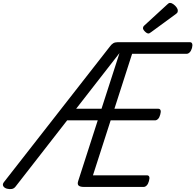

<svg xmlns="http://www.w3.org/2000/svg" viewBox="-71 -1289 1347 1324"><path d="M920 0H507Q482 0 471.5 -9Q461 -18 468 -40L603 -459H392L36 -2Q26 11 11 14Q-4 17 -24 12Q-43 6 -49 -6.5Q-55 -19 -44 -33L685 -966Q697 -983 709.5 -990.5Q722 -998 740 -998H1239Q1250 -998 1254 -988Q1258 -978 1253 -958Q1247 -938 1237 -928Q1227 -918 1216 -918H840L718 -539H1021Q1032 -539 1036 -529Q1040 -519 1034 -499Q1029 -479 1019 -469Q1009 -459 998 -459H692L570 -80H943Q954 -80 958 -70.5Q962 -61 956 -40Q951 -21 941 -10.5Q931 0 920 0ZM454 -539H629L753 -923ZM953 -1058Q942 -1058 928.5 -1071.5Q915 -1085 915 -1095Q915 -1099 916.5 -1103Q918 -1107 924 -1113L1082 -1258Q1087 -1263 1091.5 -1266Q1096 -1269 1102 -1269Q1112 -1269 1124.5 -1260Q1137 -1251 1146 -1239Q1155 -1227 1155 -1216Q1155 -1209 1153 -1204Q1151 -1199 1140 -1191L972 -1068Q966 -1064 961.5 -1061Q957 -1058 953 -1058Z"/></svg>

Font: Playwrite NZ
Style: Regular
Weight: 400
Designer: Veronika Burian, José Scaglione
Foundry: TypeTogether
Version: Version 1.002